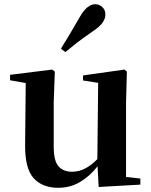

<svg xmlns="http://www.w3.org/2000/svg" viewBox="-20 -875 718 911"><path d="M269 -644Q288.6 -675.3 309.1 -709.7Q329.6 -744.1 358.9 -794.9Q393.1 -855 432.1 -855Q450.2 -855 465.1 -841.8Q480 -828.6 480 -806.2Q480 -785.6 465.8 -766.4Q451.7 -747.1 419.9 -726.1Q375 -695.3 345.7 -672.6Q316.4 -649.9 290 -627.9ZM448.2 12.2 442.9 -85.9Q407.2 -40 360.6 -12Q314 16.1 255.9 16.1Q181.6 16.1 139.9 -29.3Q98.1 -74.7 99.1 -188L102.1 -481L27.8 -494.1V-520L228 -544.9L240.2 -535.2L234.9 -389.2V-178.2Q234.9 -111.3 257.8 -85.7Q280.8 -60.1 321.8 -60.1Q355 -60.1 385.3 -76.2Q415.5 -92.3 441.9 -120.1L445.8 -481.9L374 -493.2V-517.1L570.8 -544.9L582 -535.2L578.1 -389.2V-35.2L646 -27.8V1Z"/></svg>

Font: Source Han Serif TW
Style: Bold
Weight: 700
Designer: Ryoko NISHIZUKA Ë•øÂ°öÊ∂ºÂ≠ê (kana & ideographs); Frank Grie√ühammer (Latin, Greek & Cyrillic); Wenlong ZHANG Âº†ÊñáÈæô 
Foundry: Adobe
Version: Version 2.003;hotconv 1.1.1;makeotfexe 2.6.0